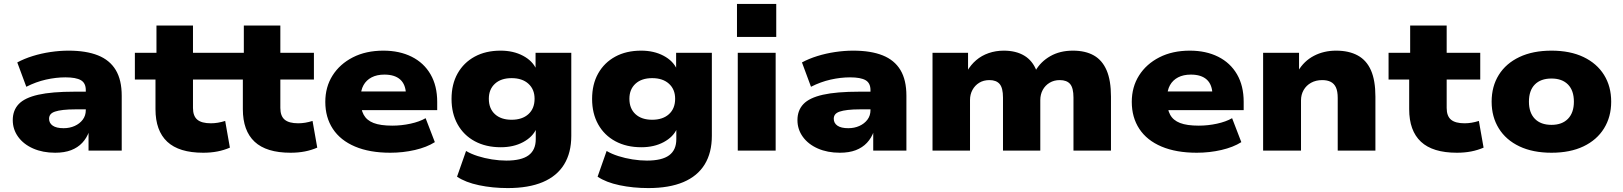

<svg xmlns="http://www.w3.org/2000/svg" viewBox="-20 -767 8267 978"><path d="M261 11Q198 11 149 -10.5Q100 -32 72.5 -70Q45 -108 45 -155Q45 -205 75.5 -237Q106 -269 175 -284.5Q244 -300 360 -300H438V-210H364Q328 -210 302 -207Q276 -204 260 -198.5Q244 -193 237 -184Q230 -175 230 -162Q230 -140 248.5 -127Q267 -114 304 -114Q335 -114 360.5 -125.5Q386 -137 401.5 -157.5Q417 -178 417 -206V-308Q417 -344 392 -358.5Q367 -373 313 -373Q265 -373 214 -361.5Q163 -350 114 -325L68 -449Q103 -468 146.5 -481.5Q190 -495 237 -502Q284 -509 329 -509Q419 -509 479 -485Q539 -461 569.5 -410.5Q600 -360 600 -279V0H431V-98H434Q422 -64 399 -39.5Q376 -15 342 -2Q308 11 261 11Z M1015 11Q892 11 832 -45Q772 -101 772 -211V-362H667V-498H777V-637H963V-498H1134V-362H963V-217Q963 -176 985 -157.5Q1007 -139 1054 -139Q1072 -139 1090 -142Q1108 -145 1127 -151L1151 -15Q1121 -2 1087.5 4.5Q1054 11 1015 11Z M1460 11Q1337 11 1277 -45Q1217 -101 1217 -211V-362H1112V-498H1222V-637H1408V-498H1579V-362H1408V-217Q1408 -176 1430 -157.5Q1452 -139 1499 -139Q1517 -139 1535 -142Q1553 -145 1572 -151L1596 -15Q1566 -2 1532.5 4.5Q1499 11 1460 11Z M1968 11Q1863 11 1788.5 -20.5Q1714 -52 1675.5 -110.5Q1637 -169 1637 -248Q1637 -324 1674 -382.5Q1711 -441 1777.5 -475Q1844 -509 1933 -509Q2015 -509 2077 -478Q2139 -447 2173 -388.5Q2207 -330 2207 -248V-206H1794V-301H2065L2048 -285Q2047 -336 2019 -361.5Q1991 -387 1938 -387Q1900 -387 1873 -373Q1846 -359 1831.5 -333Q1817 -307 1817 -268V-255Q1817 -211 1832.5 -182.5Q1848 -154 1883 -140.5Q1918 -127 1978 -127Q2025 -127 2071 -137Q2117 -147 2148 -165L2195 -43Q2154 -17 2093.5 -3Q2033 11 1968 11Z M2566 191Q2489 191 2420 176.5Q2351 162 2308 133L2354 2Q2379 17 2413.5 28Q2448 39 2486 45Q2524 51 2559 51Q2636 51 2672.5 24Q2709 -3 2709 -58V-111H2712Q2693 -69 2644.5 -43Q2596 -17 2531 -17Q2455 -17 2398.5 -47.5Q2342 -78 2311 -133.5Q2280 -189 2280 -263Q2280 -338 2311 -393Q2342 -448 2398 -478.5Q2454 -509 2530 -509Q2595 -509 2644 -483Q2693 -457 2712 -414H2708V-498H2890V-75Q2890 11 2853.5 70.5Q2817 130 2745 160.5Q2673 191 2566 191ZM2586 -157Q2640 -157 2671.5 -185.5Q2703 -214 2703 -264Q2703 -312 2671.5 -340.5Q2640 -369 2586 -369Q2532 -369 2501 -340.5Q2470 -312 2470 -264Q2470 -214 2501 -185.5Q2532 -157 2586 -157Z M3282 191Q3205 191 3136 176.5Q3067 162 3024 133L3070 2Q3095 17 3129.5 28Q3164 39 3202 45Q3240 51 3275 51Q3352 51 3388.5 24Q3425 -3 3425 -58V-111H3428Q3409 -69 3360.5 -43Q3312 -17 3247 -17Q3171 -17 3114.5 -47.5Q3058 -78 3027 -133.5Q2996 -189 2996 -263Q2996 -338 3027 -393Q3058 -448 3114 -478.5Q3170 -509 3246 -509Q3311 -509 3360 -483Q3409 -457 3428 -414H3424V-498H3606V-75Q3606 11 3569.5 70.5Q3533 130 3461 160.5Q3389 191 3282 191ZM3302 -157Q3356 -157 3387.5 -185.5Q3419 -214 3419 -264Q3419 -312 3387.5 -340.5Q3356 -369 3302 -369Q3248 -369 3217 -340.5Q3186 -312 3186 -264Q3186 -214 3217 -185.5Q3248 -157 3302 -157Z M3734 -579V-747H3934V-579ZM3738 0V-498H3931V0Z M4258 11Q4195 11 4146 -10.5Q4097 -32 4069.5 -70Q4042 -108 4042 -155Q4042 -205 4072.5 -237Q4103 -269 4172 -284.5Q4241 -300 4357 -300H4435V-210H4361Q4325 -210 4299 -207Q4273 -204 4257 -198.5Q4241 -193 4234 -184Q4227 -175 4227 -162Q4227 -140 4245.5 -127Q4264 -114 4301 -114Q4332 -114 4357.5 -125.5Q4383 -137 4398.5 -157.5Q4414 -178 4414 -206V-308Q4414 -344 4389 -358.5Q4364 -373 4310 -373Q4262 -373 4211 -361.5Q4160 -350 4111 -325L4065 -449Q4100 -468 4143.5 -481.5Q4187 -495 4234 -502Q4281 -509 4326 -509Q4416 -509 4476 -485Q4536 -461 4566.5 -410.5Q4597 -360 4597 -279V0H4428V-98H4431Q4419 -64 4396 -39.5Q4373 -15 4339 -2Q4305 11 4258 11Z M4730 0V-498H4911V-404H4906Q4925 -437 4952.5 -460.5Q4980 -484 5016 -496.5Q5052 -509 5093 -509Q5155 -509 5197.5 -483.5Q5240 -458 5260 -406H5254Q5281 -453 5330 -481Q5379 -509 5445 -509Q5509 -509 5552 -484.5Q5595 -460 5617 -408.5Q5639 -357 5639 -275V0H5448V-270Q5448 -319 5431 -339Q5414 -359 5378 -359Q5349 -359 5326.5 -345.5Q5304 -332 5291.5 -309Q5279 -286 5279 -257V0H5089V-270Q5089 -319 5072 -339Q5055 -359 5020 -359Q4990 -359 4968 -345.5Q4946 -332 4933.5 -309Q4921 -286 4921 -258V0Z M6076 11Q5971 11 5896.5 -20.5Q5822 -52 5783.5 -110.5Q5745 -169 5745 -248Q5745 -324 5782 -382.5Q5819 -441 5885.5 -475Q5952 -509 6041 -509Q6123 -509 6185 -478Q6247 -447 6281 -388.5Q6315 -330 6315 -248V-206H5902V-301H6173L6156 -285Q6155 -336 6127 -361.5Q6099 -387 6046 -387Q6008 -387 5981 -373Q5954 -359 5939.5 -333Q5925 -307 5925 -268V-255Q5925 -211 5940.5 -182.5Q5956 -154 5991 -140.5Q6026 -127 6086 -127Q6133 -127 6179 -137Q6225 -147 6256 -165L6303 -43Q6262 -17 6201.5 -3Q6141 11 6076 11Z M6414 0V-498H6597V-405H6592Q6622 -456 6672.5 -482.5Q6723 -509 6786 -509Q6851 -509 6896 -484.5Q6941 -460 6963.5 -408.5Q6986 -357 6986 -275V0H6794V-268Q6794 -302 6785 -321.5Q6776 -341 6758.5 -350Q6741 -359 6715 -359Q6683 -359 6658.5 -345.5Q6634 -332 6620.5 -308.5Q6607 -285 6607 -256V0Z M7401 11Q7278 11 7218 -45Q7158 -101 7158 -211V-362H7053V-498H7163V-637H7349V-498H7520V-362H7349V-217Q7349 -176 7371 -157.5Q7393 -139 7440 -139Q7458 -139 7476 -142Q7494 -145 7513 -151L7537 -15Q7507 -2 7473.5 4.5Q7440 11 7401 11Z M7883 11Q7788 11 7719.5 -21.5Q7651 -54 7614.5 -113Q7578 -172 7578 -249Q7578 -327 7614.5 -385.5Q7651 -444 7719.5 -476.5Q7788 -509 7883 -509Q7978 -509 8046 -476.5Q8114 -444 8150.5 -385.5Q8187 -327 8187 -249Q8187 -172 8150.5 -113Q8114 -54 8046 -21.5Q7978 11 7883 11ZM7883 -131Q7937 -131 7967 -162Q7997 -193 7997 -249Q7997 -306 7967 -336.5Q7937 -367 7883 -367Q7828 -367 7798 -336.5Q7768 -306 7768 -249Q7768 -193 7798 -162Q7828 -131 7883 -131Z"/></svg>

Font: Nunito Sans 10pt SemiExpanded Black
Style: Regular
Weight: 900
Width: 6
Designer: Vernon Adams
Foundry: Vernon Adams
Version: Version 3.101;gftools[0.9.27]